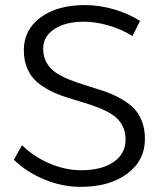

<svg xmlns="http://www.w3.org/2000/svg" viewBox="-20 -726 648 751"><path d="M498 -585Q454.6 -612.3 403.8 -626.7Q353 -641.1 308.1 -641.1Q235.8 -641.1 192.4 -612.3Q148.9 -583.5 148.9 -535.2Q148.9 -503.9 162.6 -480.2Q176.3 -456.5 199.2 -441.4Q222.2 -426.3 252.2 -414.3Q282.2 -402.3 315.2 -392.3Q348.1 -382.3 381.3 -371.3Q414.6 -360.4 444.3 -344.7Q474.1 -329.1 497.1 -308.6Q520 -288.1 533.4 -256.1Q546.9 -224.1 546.9 -183.1Q546.9 -98.1 477.5 -46.6Q408.2 4.9 295.9 4.9Q223.1 4.9 153.6 -23.9Q84 -52.7 34.2 -101.1L65.9 -158.2Q112.8 -112.3 174.8 -86.2Q236.8 -60.1 296.9 -60.1Q377.4 -60.1 424.3 -92.3Q471.2 -124.5 471.2 -180.2Q471.2 -212.4 457.8 -236.6Q444.3 -260.7 421.4 -276.1Q398.4 -291.5 368.7 -303.5Q338.9 -315.4 305.7 -325.2Q272.5 -335 239.5 -345.5Q206.5 -356 176.5 -371.1Q146.5 -386.2 123.5 -406.2Q100.6 -426.3 86.9 -457.8Q73.2 -489.3 73.2 -529.8Q73.2 -609.9 138.9 -658Q204.6 -706.1 312 -706.1Q369.6 -706.1 426.8 -689.2Q483.9 -672.4 527.8 -644Z"/></svg>

Font: Montserrat arm Light
Style: Regular
Weight: 300
Designer: Julieta Ulanovsky
Foundry: Julieta Ulanovsky
Version: Version 6.000;PS 006.000;hotconv 1.0.88;makeotf.lib2.5.64775